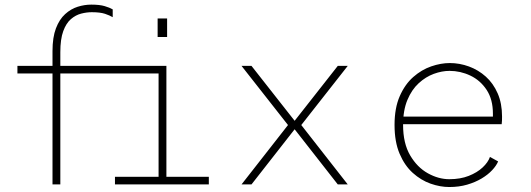

<svg xmlns="http://www.w3.org/2000/svg" viewBox="-20 -778 2240 810"><path d="M465 0V-32H649V-468H354.5V-500H682V-32H861V0ZM645 -700H685V-622H645ZM201.5 0V-562.5Q201.5 -620.5 216 -658.5Q230.5 -696.5 254.8 -718.5Q279 -740.5 307.8 -749.5Q336.5 -758.5 365 -758.5Q400.5 -758.5 421.5 -752.2Q442.5 -746 455.5 -738.5V-705.5Q443 -713 422.8 -719.8Q402.5 -726.5 367 -726.5Q345.5 -726.5 322.2 -720.5Q299 -714.5 279 -697.2Q259 -680 246.8 -646.5Q234.5 -613 234.5 -557.5V0ZM53.5 -468V-500H450.5V-468Z M999 0 1195 -250.5 999 -500H1041L1224.5 -266.5H1221.5L1405 -500H1447L1251 -250.5L1447 0H1405L1221.5 -234.5H1224.5L1041 0Z M1875.5 11Q1837 11 1796.5 -3.2Q1756 -17.5 1721.5 -48.5Q1687 -79.5 1665.8 -129.5Q1644.5 -179.5 1644.5 -251Q1644.5 -322.5 1666.5 -372.5Q1688.5 -422.5 1723.5 -453.2Q1758.5 -484 1799.2 -498Q1840 -512 1877.5 -512Q1919 -512 1958.5 -497.5Q1998 -483 2029.5 -454.8Q2061 -426.5 2079.5 -384.2Q2098 -342 2098 -286.5Q2098 -280 2097.8 -270.2Q2097.5 -260.5 2096.5 -254H1669V-286H2059.5Q2059.5 -290.5 2059.5 -292.2Q2059.5 -294 2059.5 -298.5Q2059.5 -358.5 2033 -398.8Q2006.5 -439 1964.5 -459Q1922.5 -479 1876.5 -479Q1844.5 -479 1810.2 -466.5Q1776 -454 1746.5 -427Q1717 -400 1698.8 -356.5Q1680.5 -313 1680.5 -251Q1680.5 -173.5 1710.2 -122.8Q1740 -72 1785 -47Q1830 -22 1875.5 -22Q1922 -22 1957.5 -36Q1993 -50 2016 -71.5Q2039 -93 2047 -116L2081.5 -97Q2074 -79 2056.2 -60Q2038.5 -41 2011.8 -25Q1985 -9 1950.8 1Q1916.5 11 1875.5 11Z"/></svg>

Font: Trispace Thin Thin
Style: Regular
Weight: 250
Version: Version 1.210